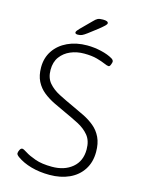

<svg xmlns="http://www.w3.org/2000/svg" viewBox="-128 -938 757 1018"><g transform="rotate(15 250.0 -429.5)"><path d="M246 5Q191 5 145 -8Q99 -21 67 -44Q53 -54 53 -62Q53 -70 58.5 -81Q64 -92 72 -92Q79 -92 99 -79Q119 -66 155.5 -53Q192 -40 248 -40Q316 -40 359 -76Q402 -112 402 -176Q402 -224 378.5 -252.5Q355 -281 318 -300Q281 -319 241 -337Q208 -352 175 -368Q142 -384 115 -405.5Q88 -427 72 -458.5Q56 -490 56 -535Q56 -587 82.5 -626.5Q109 -666 156 -688Q203 -710 263 -710Q302 -710 340.5 -701Q379 -692 404 -677Q415 -670 415 -661Q415 -656 410.5 -644.5Q406 -633 400 -633Q392 -633 375 -640.5Q358 -648 329.5 -656Q301 -664 258 -664Q218 -664 184 -649.5Q150 -635 129 -606.5Q108 -578 108 -535Q108 -491 131 -464Q154 -437 191 -418Q228 -399 272 -379Q305 -364 337.5 -348Q370 -332 396.5 -310Q423 -288 438.5 -255.5Q454 -223 454 -176Q454 -120 427.5 -79Q401 -38 354 -16.5Q307 5 246 5ZM199 -752Q184 -752 184 -761Q184 -765 189 -771.5Q194 -778 200 -784L257 -841Q270 -855 279.5 -859.5Q289 -864 308 -864Q337 -864 337 -851Q337 -846 328.5 -837.5Q320 -829 299 -812L248 -773Q232 -761 222 -756.5Q212 -752 199 -752Z"/></g></svg>

Font: Asap ExtraLight
Style: Regular
Weight: 200
Designer: Pablo Cosgaya
Foundry: Omnibus-Type
Version: Version 3.001; ttfautohint (v1.8.4.7-5d5b)